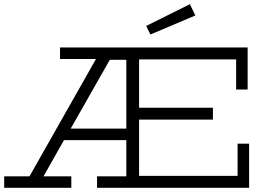

<svg xmlns="http://www.w3.org/2000/svg" viewBox="-40 -898 1281 918"><path d="M247 -616H419L101 -55H-20V0H301V-55H168L266 -228H564V-55H424V0H1151V-211H1096V-57H625V-326H978V-383H625V-614H1089V-470H1144V-671H247ZM485 -612H564V-283H298ZM868 -878 659 -774 679 -733 894 -824Z"/></svg>

Font: Stint Ultra Expanded
Style: Regular
Weight: 400
Width: 7
Designer: Astigmatic (AOETI)
Foundry: Astigmatic (AOETI)
Version: Version 1.000